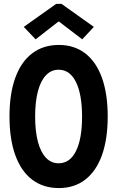

<svg xmlns="http://www.w3.org/2000/svg" viewBox="-20 -959 602 987"><path d="M280.3 -848.1 163.1 -756.8 102.1 -820.8 268.6 -939H296.4L462.4 -820.8L402.8 -756.8L283.2 -848.1ZM28.8 -360.4Q28.8 -476.6 58.6 -559.1Q88.4 -641.6 145.5 -684.8Q202.6 -728 282.7 -728Q361.8 -728 418.2 -684.6Q474.6 -641.1 504.2 -558.6Q533.7 -476.1 533.7 -360.4Q533.7 -244.1 504.2 -161.6Q474.6 -79.1 418.2 -35.6Q361.8 7.8 282.7 7.8Q202.6 7.8 145.5 -35.4Q88.4 -78.6 58.6 -161.4Q28.8 -244.1 28.8 -360.4ZM401.9 -360.4Q401.4 -475.6 370.1 -538.1Q338.9 -600.6 281.2 -600.6Q243.2 -600.6 216.1 -572Q189 -543.5 174.8 -489.5Q160.6 -435.5 160.6 -360.4Q160.6 -284.7 174.8 -230.7Q189 -176.8 216.1 -148.2Q243.2 -119.6 281.2 -119.6Q339.4 -119.6 370.6 -182.4Q401.9 -245.1 401.9 -360.4Z"/></svg>

Font: Reddit Mono
Style: Bold
Weight: 700
Designer: Stephen Hutchings
Foundry: Reddit
Version: Version 1.009